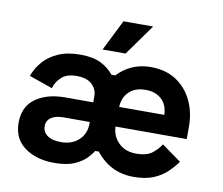

<svg xmlns="http://www.w3.org/2000/svg" viewBox="-78 -796 1053 905"><g transform="rotate(10 448.0 -343.0)"><path d="M378 -252Q378 -325 407.5 -383.5Q437 -442 488.5 -476Q540 -510 607 -510Q679 -510 729 -477Q779 -444 805.5 -388.5Q832 -333 832 -266V-205H491Q493 -158 525 -127Q557 -96 609 -96Q660 -96 686.5 -117.5Q713 -139 726 -161L819 -94Q800 -67 773.5 -42Q747 -17 709 -1.5Q671 14 615 14Q544 14 490.5 -22Q437 -58 407.5 -118.5Q378 -179 378 -252ZM368 -198V-205H243Q205 -205 183.5 -190.5Q162 -176 162 -149Q162 -122 184.5 -105Q207 -88 250 -88Q303 -88 335.5 -118.5Q368 -149 368 -198ZM38 -144Q38 -221 92.5 -260Q147 -299 234 -299H368V-328Q368 -362 343 -385Q318 -408 270 -408Q224 -408 199 -386Q174 -364 164 -331L52 -370Q66 -408 93 -439.5Q120 -471 164 -490.5Q208 -510 270 -510Q331 -510 368.5 -491Q406 -472 430 -442H458L436 -260L445 -75H417Q408 -60 388 -39Q368 -18 331.5 -2Q295 14 236 14Q149 14 93.5 -27Q38 -68 38 -144ZM708 -299Q707 -346 678 -373Q649 -400 602 -400Q552 -400 523 -372.5Q494 -345 492 -299ZM368 -552 442 -700H584L478 -552Z"/></g></svg>

Font: Space 7353
Style: Regular
Weight: 400
Designer: Christine Claussen + Ruben Lyon  (Space 7353)
Version: Version 1.000;FEAKit 1.0